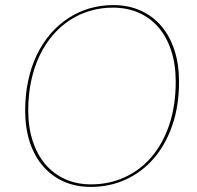

<svg xmlns="http://www.w3.org/2000/svg" viewBox="-20 -728 773 755"><path d="M684 -407Q684 -311.5 657.5 -235Q631 -158.5 584.5 -104.8Q538 -51 474.5 -22Q411 7 337 7Q278 7 230.5 -14.2Q183 -35.5 149.2 -74.5Q115.5 -113.5 97.2 -169Q79 -224.5 79 -293Q79 -356 91 -411.5Q103 -467 125.2 -513Q147.5 -559 178.8 -595.2Q210 -631.5 248.5 -656.5Q287 -681.5 331.5 -694.8Q376 -708 425 -708Q484 -708 532 -686.8Q580 -665.5 613.8 -626.2Q647.5 -587 665.8 -531.2Q684 -475.5 684 -407ZM671 -407Q671 -474 653.5 -528Q636 -582 603.8 -619.8Q571.5 -657.5 525.8 -677.8Q480 -698 424 -698Q377.5 -698 334.8 -685.5Q292 -673 255 -649Q218 -625 187.8 -589.8Q157.5 -554.5 136 -509.8Q114.5 -465 102.8 -410.8Q91 -356.5 91 -294Q91 -227 108.8 -173Q126.5 -119 159 -81.2Q191.5 -43.5 237 -23.2Q282.5 -3 338 -3Q409 -3 470 -30.8Q531 -58.5 575.8 -110.8Q620.5 -163 645.8 -238Q671 -313 671 -407Z"/></svg>

Font: Lato Hairline
Style: Italic
Weight: 250
Italic angle: -7°
Designer: Lukasz Dziedzic
Foundry: Lukasz Dziedzic
Version: Version 1.104; Western+Polish opensource